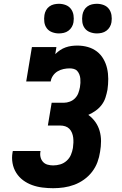

<svg xmlns="http://www.w3.org/2000/svg" viewBox="-20 -983 640 1011"><path d="M260 8Q232 8 203.5 4.5Q175 1 149 -8.5Q123 -18 101.5 -34Q80 -50 65.5 -73Q51 -96 46 -124Q41 -152 46 -180Q46 -182 46.5 -184Q47 -186 48 -188H193Q193 -187 193 -186.5Q193 -186 193 -185Q190 -170 193.5 -155.5Q197 -141 206.5 -130.5Q216 -120 230.5 -116Q245 -112 260 -112Q279 -112 297.5 -117.5Q316 -123 331 -136.5Q346 -150 353.5 -168Q361 -186 364 -204Q366 -218 366.5 -231.5Q367 -245 365.5 -258Q364 -271 359 -283.5Q354 -296 345 -305Q336 -314 323.5 -318Q311 -322 297 -322H232L252 -442H317Q332 -442 348 -448Q364 -454 375.5 -466Q387 -478 392.5 -493Q398 -508 401 -524Q403 -535 403.5 -546.5Q404 -558 403 -569Q402 -580 398 -590.5Q394 -601 387 -609Q380 -617 369 -620Q358 -623 347 -623Q331 -623 314.5 -619.5Q298 -616 283.5 -607.5Q269 -599 259 -584.5Q249 -570 247 -554H118L148 -735H277L271 -698Q283 -710 296.5 -719Q310 -728 325.5 -733.5Q341 -739 356.5 -741Q372 -743 387 -743Q416 -743 442.5 -735.5Q469 -728 490 -712Q511 -696 524.5 -672.5Q538 -649 544 -622.5Q550 -596 550 -567.5Q550 -539 546 -511Q542 -490 535.5 -469.5Q529 -449 515.5 -431Q502 -413 483.5 -400Q465 -387 445 -378Q466 -363 481.5 -341.5Q497 -320 504.5 -294Q512 -268 512 -240Q512 -212 507 -184Q503 -156 493 -129Q483 -102 465 -78.5Q447 -55 422.5 -37.5Q398 -20 371 -10Q344 0 316 4Q288 8 260 8ZM490 -807Q472 -807 454.5 -813.5Q437 -820 426.5 -834Q416 -848 413.5 -866.5Q411 -885 414 -904Q416 -917 422.5 -929Q429 -941 440 -949Q451 -957 464 -960Q477 -963 490 -963Q509 -963 526 -956.5Q543 -950 553.5 -936Q564 -922 567 -903.5Q570 -885 567 -866Q565 -853 558 -841Q551 -829 540 -821Q529 -813 516 -810Q503 -807 490 -807ZM290 -807Q272 -807 254.5 -813.5Q237 -820 226.5 -834Q216 -848 213.5 -866.5Q211 -885 214 -904Q216 -917 222.5 -929Q229 -941 240 -949Q251 -957 264 -960Q277 -963 290 -963Q309 -963 326 -956.5Q343 -950 353.5 -936Q364 -922 367 -903.5Q370 -885 367 -866Q365 -853 358 -841Q351 -829 340 -821Q329 -813 316 -810Q303 -807 290 -807Z"/></svg>

Font: Iosevka Slab Heavy Extended
Style: Italic
Weight: 900
Width: 7
Italic angle: -9°
Monospace: yes
Designer: Belleve Invis
Foundry: Belleve Invis
Version: Version 11.1.0; ttfautohint (v1.8.3)